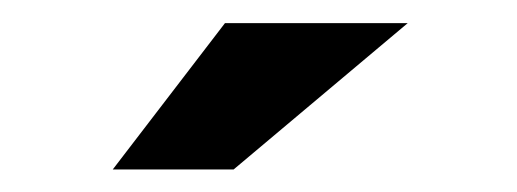

<svg xmlns="http://www.w3.org/2000/svg" viewBox="-20 -750 447 166"><path d="M77.5 -603.5H182L332.5 -730H174.5Z"/></svg>

Font: Anybody SemiExpanded Black
Style: Regular
Weight: 900
Width: 6
Version: Version 1.113;gftools[0.9.25]